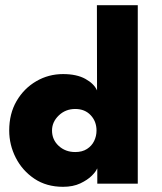

<svg xmlns="http://www.w3.org/2000/svg" viewBox="-20 -708 623 740"><path d="M223 12Q159 12 112.5 -19.2Q66 -50.5 40.8 -100Q15.5 -149.5 15.5 -205Q15.5 -270 44 -318.8Q72.5 -367.5 119.8 -395Q167 -422.5 223 -422.5Q275.5 -422.5 309 -404Q342.5 -385.5 354 -359.5L353.5 -688H511V0H355V-58H354Q350 -47 333.8 -30.8Q317.5 -14.5 289.5 -1.2Q261.5 12 223 12ZM270 -122Q297 -122 315.2 -133.8Q333.5 -145.5 342.8 -164.5Q352 -183.5 352 -205Q352 -240 329.5 -264Q307 -288 270 -288Q232.5 -288 206.5 -263Q180.5 -238 180.5 -205Q180.5 -169.5 206.2 -145.8Q232 -122 270 -122Z"/></svg>

Font: Lucymar Sans ExtraBold
Style: Regular
Weight: 800
Foundry: The League of Moveable Type (original font) / Main changes by Cristiano Sobral with portions from Mirco Monsees
Version: Version 2.001;August 30, 2020;FontCreator 13.0.0.2681 64-bit